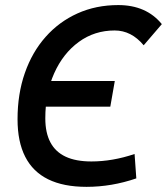

<svg xmlns="http://www.w3.org/2000/svg" viewBox="-20 -723 655 753"><path d="M319.3 9.8Q229 9.8 168.9 -19.8Q108.9 -49.3 78.9 -108.2Q48.8 -167 48.8 -255.4Q48.8 -354.5 77.4 -436.5Q106 -518.6 158.7 -578.1Q211.4 -637.7 283.9 -670.4Q356.4 -703.1 443.8 -703.1Q553.7 -703.1 614.7 -628.4L543.5 -545.4Q495.1 -603.5 429.7 -603.5Q350.6 -603.5 289.1 -558.6Q227.5 -513.7 192.6 -435.8Q157.7 -357.9 157.7 -258.8Q157.7 -202.6 177.5 -165Q197.3 -127.4 237.3 -108.6Q277.3 -89.8 338.4 -89.8Q421.4 -89.8 507.8 -119.1L514.6 -23.4Q418 9.8 319.3 9.8ZM92.3 -304.7 109.9 -405.3H430.2L412.6 -304.7Z"/></svg>

Font: Cascadia Mono Medium
Style: Italic
Weight: 500
Italic angle: -10°
Monospace: yes
Designer: Aaron Bell
Foundry: Saja Typeworks
Version: Version 2407.024